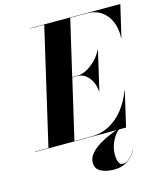

<svg xmlns="http://www.w3.org/2000/svg" viewBox="-187 -855 1026 1192"><g transform="rotate(-15 326.0 -258.5)"><path d="M541 148Q533.5 162 516.2 182Q499 202 469.8 217.5Q440.5 233 396 233Q348.5 233 314 215.5Q279.5 198 279.5 157.5Q279.5 127.5 301 101.5Q322.5 75.5 356.2 54.5Q390 33.5 427.5 17.8Q465 2 497 -8L498 -6.5Q482.5 3 465.5 25.5Q448.5 48 436.8 79.2Q425 110.5 425 146Q425 176.5 433.8 194.5Q442.5 212.5 458 212.5Q476.5 212.5 492.8 201Q509 189.5 521.2 174Q533.5 158.5 539.5 147ZM328 -387H294L204.5 -2H309Q377.5 -2 431.2 -31.2Q485 -60.5 523.8 -111Q562.5 -161.5 586 -225H588L536 0H-48V-2H37.5L210.5 -748H121V-750H700L652 -545H650Q653.5 -598.5 635.8 -644.8Q618 -691 579.8 -719.5Q541.5 -748 483 -748H377.5L294 -389H328Q356.5 -389 387.8 -405.5Q419 -422 446.2 -449.8Q473.5 -477.5 490 -511H492L434 -260H432Q430.5 -293.5 416.5 -322.5Q402.5 -351.5 379.5 -369.2Q356.5 -387 328 -387Z"/></g></svg>

Font: Bodoni* 96
Style: Bold Italic
Weight: 700
Italic angle: -13°
Version: Version 2.2